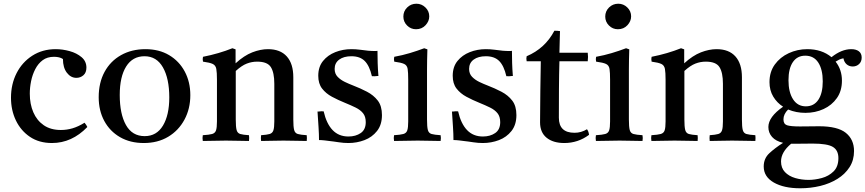

<svg xmlns="http://www.w3.org/2000/svg" viewBox="-20 -756 4647 1031"><path d="M434 -97Q444 -85 449 -74Q366 12 259 12Q190 12 141 -21Q92 -54 65.5 -109Q39 -164 39 -231Q39 -304 69 -363Q99 -422 153.5 -457Q208 -492 279 -492Q316 -492 354 -481.5Q392 -471 418 -449Q444 -427 444 -393Q444 -366 428 -352Q412 -338 390 -338Q360 -338 339 -365.5Q318 -393 318 -439Q300 -451 270 -451Q234 -451 209.5 -433Q185 -415 169.5 -385Q154 -355 147 -320.5Q140 -286 140 -253Q140 -197 159 -153Q178 -109 215 -83.5Q252 -58 307 -58Q339 -58 369.5 -67Q400 -76 434 -97Z M752 12Q679 12 624.5 -19.5Q570 -51 540 -106.5Q510 -162 510 -234Q510 -312 541.5 -370Q573 -428 630 -460Q687 -492 761 -492Q834 -492 888 -460Q942 -428 972 -372Q1002 -316 1002 -245Q1002 -172 970.5 -113.5Q939 -55 883 -21.5Q827 12 752 12ZM623 -246Q623 -144 656.5 -84.5Q690 -25 757 -25Q821 -25 855 -81.5Q889 -138 889 -233Q889 -334 855 -394Q821 -454 756 -454Q692 -454 657.5 -399Q623 -344 623 -246Z M1382 1Q1380 -15 1382 -30Q1413 -32 1428 -36.5Q1443 -41 1448 -56Q1453 -71 1453 -104V-306Q1453 -366 1434.5 -395.5Q1416 -425 1361 -425Q1332 -425 1305 -414.5Q1278 -404 1246 -375V-114Q1246 -75 1250.5 -58Q1255 -41 1270 -36.5Q1285 -32 1317 -30Q1319 -15 1317 1Q1289 1 1258.5 0Q1228 -1 1193 -1Q1161 -1 1130 0Q1099 1 1069 1Q1066 -15 1069 -30Q1103 -32 1119 -36.5Q1135 -41 1140 -56Q1145 -71 1145 -104V-328Q1145 -367 1141.5 -386Q1138 -405 1122.5 -412.5Q1107 -420 1070 -425Q1067 -439 1070 -451Q1156 -468 1228 -497L1245 -491V-416Q1291 -458 1335 -475Q1379 -492 1419 -492Q1485 -492 1520 -453Q1555 -414 1555 -341V-114Q1555 -75 1559.5 -58Q1564 -41 1579 -36.5Q1594 -32 1627 -30Q1629 -15 1627 1Q1597 1 1568.5 0Q1540 -1 1502 -1Q1465 -1 1437.5 0Q1410 1 1382 1Z M1718 -158Q1733 -92 1766 -57.5Q1799 -23 1851 -23Q1890 -23 1917 -41.5Q1944 -60 1944 -100Q1944 -130 1929.5 -148Q1915 -166 1889.5 -178.5Q1864 -191 1832 -204Q1795 -219 1762.5 -236.5Q1730 -254 1709.5 -280.5Q1689 -307 1689 -349Q1689 -397 1714.5 -428.5Q1740 -460 1780.5 -476Q1821 -492 1867 -492Q1890 -492 1913 -489Q1936 -486 1938 -486Q1958 -483 1975 -482.5Q1992 -482 1993 -482Q1994 -482 1997.5 -482Q2001 -482 2007 -483Q2007 -451 2008 -418Q2009 -385 2012 -348Q2011 -348 2008 -348Q1999 -347 1991.5 -346.5Q1984 -346 1977 -347Q1964 -403 1938.5 -428.5Q1913 -454 1867 -454Q1826 -454 1801.5 -436Q1777 -418 1777 -386Q1777 -360 1793 -343.5Q1809 -327 1832 -316Q1855 -305 1876 -297Q1915 -282 1950.5 -263.5Q1986 -245 2008.5 -216Q2031 -187 2031 -138Q2031 -86 2004.5 -52.5Q1978 -19 1937 -3.5Q1896 12 1851 12Q1825 12 1799.5 8Q1774 4 1772 4Q1770 4 1755.5 2Q1741 0 1723.5 -2Q1706 -4 1693 -4Q1693 -35 1690.5 -73Q1688 -111 1685 -157Q1687 -157 1690 -157Q1699 -158 1705.5 -158.5Q1712 -159 1718 -158Z M2346 1Q2318 1 2288 0Q2258 -1 2223 -1Q2191 -1 2158.5 0Q2126 1 2096 1Q2093 -15 2096 -30Q2130 -32 2146 -36.5Q2162 -41 2167 -56Q2172 -71 2172 -104V-328Q2172 -367 2169 -386Q2166 -405 2150.5 -412.5Q2135 -420 2097 -425Q2094 -439 2097 -451Q2141 -459 2181 -471Q2221 -483 2258 -497L2275 -491Q2274 -460 2273.5 -433Q2273 -406 2273 -382V-114Q2273 -75 2277.5 -58Q2282 -41 2297.5 -36.5Q2313 -32 2346 -30Q2349 -15 2346 1ZM2146 -667Q2146 -696 2166.5 -716Q2187 -736 2216 -736Q2244 -736 2264.5 -716Q2285 -696 2285 -668Q2285 -642 2265 -620.5Q2245 -599 2214 -599Q2186 -599 2166 -619Q2146 -639 2146 -667Z M2440 -158Q2455 -92 2488 -57.5Q2521 -23 2573 -23Q2612 -23 2639 -41.5Q2666 -60 2666 -100Q2666 -130 2651.5 -148Q2637 -166 2611.5 -178.5Q2586 -191 2554 -204Q2517 -219 2484.5 -236.5Q2452 -254 2431.5 -280.5Q2411 -307 2411 -349Q2411 -397 2436.5 -428.5Q2462 -460 2502.5 -476Q2543 -492 2589 -492Q2612 -492 2635 -489Q2658 -486 2660 -486Q2680 -483 2697 -482.5Q2714 -482 2715 -482Q2716 -482 2719.5 -482Q2723 -482 2729 -483Q2729 -451 2730 -418Q2731 -385 2734 -348Q2733 -348 2730 -348Q2721 -347 2713.5 -346.5Q2706 -346 2699 -347Q2686 -403 2660.5 -428.5Q2635 -454 2589 -454Q2548 -454 2523.5 -436Q2499 -418 2499 -386Q2499 -360 2515 -343.5Q2531 -327 2554 -316Q2577 -305 2598 -297Q2637 -282 2672.5 -263.5Q2708 -245 2730.5 -216Q2753 -187 2753 -138Q2753 -86 2726.5 -52.5Q2700 -19 2659 -3.5Q2618 12 2573 12Q2547 12 2521.5 8Q2496 4 2494 4Q2492 4 2477.5 2Q2463 0 2445.5 -2Q2428 -4 2415 -4Q2415 -35 2412.5 -73Q2410 -111 2407 -157Q2409 -157 2412 -157Q2421 -158 2427.5 -158.5Q2434 -159 2440 -158Z M3010 12Q2950 12 2915 -16.5Q2880 -45 2880 -99Q2880 -187 2881.5 -269Q2883 -351 2884 -427H2808Q2805 -442 2808 -454Q2907 -496 2957 -591Q2965 -591 2973 -590.5Q2981 -590 2987 -589Q2986 -563 2985.5 -534Q2985 -505 2984 -473H3136Q3139 -451 3136 -427H2984Q2982 -357 2981.5 -279.5Q2981 -202 2981 -124Q2981 -43 3065 -43Q3101 -43 3132 -62Q3141 -50 3143 -32Q3084 12 3010 12Z M3430 1Q3402 1 3372 0Q3342 -1 3307 -1Q3275 -1 3242.5 0Q3210 1 3180 1Q3177 -15 3180 -30Q3214 -32 3230 -36.5Q3246 -41 3251 -56Q3256 -71 3256 -104V-328Q3256 -367 3253 -386Q3250 -405 3234.5 -412.5Q3219 -420 3181 -425Q3178 -439 3181 -451Q3225 -459 3265 -471Q3305 -483 3342 -497L3359 -491Q3358 -460 3357.5 -433Q3357 -406 3357 -382V-114Q3357 -75 3361.5 -58Q3366 -41 3381.5 -36.5Q3397 -32 3430 -30Q3433 -15 3430 1ZM3230 -667Q3230 -696 3250.5 -716Q3271 -736 3300 -736Q3328 -736 3348.5 -716Q3369 -696 3369 -668Q3369 -642 3349 -620.5Q3329 -599 3298 -599Q3270 -599 3250 -619Q3230 -639 3230 -667Z M3791 1Q3789 -15 3791 -30Q3822 -32 3837 -36.5Q3852 -41 3857 -56Q3862 -71 3862 -104V-306Q3862 -366 3843.5 -395.5Q3825 -425 3770 -425Q3741 -425 3714 -414.5Q3687 -404 3655 -375V-114Q3655 -75 3659.5 -58Q3664 -41 3679 -36.5Q3694 -32 3726 -30Q3728 -15 3726 1Q3698 1 3667.5 0Q3637 -1 3602 -1Q3570 -1 3539 0Q3508 1 3478 1Q3475 -15 3478 -30Q3512 -32 3528 -36.5Q3544 -41 3549 -56Q3554 -71 3554 -104V-328Q3554 -367 3550.5 -386Q3547 -405 3531.5 -412.5Q3516 -420 3479 -425Q3476 -439 3479 -451Q3565 -468 3637 -497L3654 -491V-416Q3700 -458 3744 -475Q3788 -492 3828 -492Q3894 -492 3929 -453Q3964 -414 3964 -341V-114Q3964 -75 3968.5 -58Q3973 -41 3988 -36.5Q4003 -32 4036 -30Q4038 -15 4036 1Q4006 1 3977.5 0Q3949 -1 3911 -1Q3874 -1 3846.5 0Q3819 1 3791 1Z M4277 255Q4189 255 4135 224Q4081 193 4081 138Q4081 95 4111 67Q4141 39 4185 11Q4146 2 4126 -20.5Q4106 -43 4106 -74Q4106 -128 4185 -183Q4152 -204 4132 -237.5Q4112 -271 4112 -315Q4112 -370 4140.5 -409.5Q4169 -449 4215.5 -470.5Q4262 -492 4315 -492Q4393 -492 4445 -449Q4499 -492 4551 -492Q4577 -492 4592 -480.5Q4607 -469 4607 -447Q4607 -425 4593 -412Q4579 -399 4559 -399Q4540 -399 4526.5 -410.5Q4513 -422 4509 -443Q4495 -440 4486.5 -436Q4478 -432 4467 -425Q4501 -382 4501 -323Q4501 -268 4474 -229.5Q4447 -191 4402.5 -170.5Q4358 -150 4305 -150Q4255 -150 4212 -168Q4187 -143 4187 -115Q4187 -90 4206 -83.5Q4225 -77 4276 -77Q4299 -77 4331 -77.5Q4363 -78 4378 -78Q4478 -78 4522 -42.5Q4566 -7 4566 55Q4566 104 4542 141.5Q4518 179 4477 204.5Q4436 230 4384.5 242.5Q4333 255 4277 255ZM4228 16Q4174 61 4174 111Q4174 146 4195 168Q4216 190 4250 200Q4284 210 4322 210Q4356 210 4393 200Q4430 190 4456 164.5Q4482 139 4482 93Q4482 51 4452.5 33Q4423 15 4343 15Q4324 15 4296 15.5Q4268 16 4234 16Q4231 16 4228 16ZM4307 -185Q4351 -185 4374.5 -220.5Q4398 -256 4398 -319Q4398 -383 4374 -420Q4350 -457 4304 -457Q4261 -457 4237.5 -422.5Q4214 -388 4214 -325Q4214 -261 4238.5 -223Q4263 -185 4307 -185Z"/></svg>

Font: Tiro Telugu
Style: Regular
Weight: 400
Designer: Telugu: John Hudson & Fiona Ross. Latin: John Hudson.
Foundry: Tiro Typeworks Ltd.
Version: Version 1.52